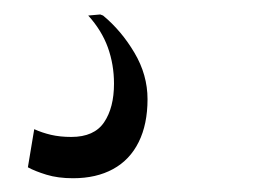

<svg xmlns="http://www.w3.org/2000/svg" viewBox="-20 -44 366 272"><path d="M122 -23.5 126 -22Q152 -0.5 170.5 30.8Q189 62 189 96.5Q189 132 176.5 157.2Q164 182.5 140.2 195.5Q116.5 208.5 83.5 208.5Q62 208.5 45.8 203.5Q29.5 198.5 19.5 193L28.5 139Q39.5 144 52.2 147Q65 150 81 150Q113.5 150 127.5 129.2Q141.5 108.5 141.5 74.5Q141.5 47.5 132.8 23.2Q124 -1 105 -22Z"/></svg>

Font: Merriweather 7pt Light
Style: Italic
Weight: 300
Italic angle: -7.8°
Designer: Eben Sorkin
Foundry: Eben Sorkin
Version: Version 2.200;gftools[0.9.31]